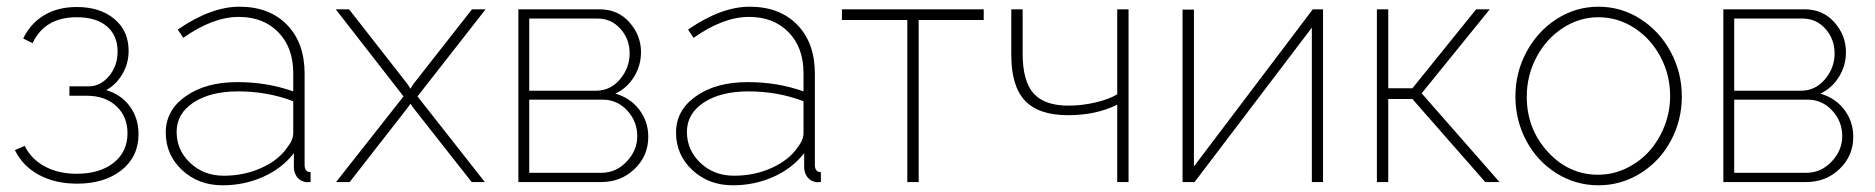

<svg xmlns="http://www.w3.org/2000/svg" viewBox="-20 -548 5645 578"><path d="M211.9 4.9Q146 4.9 96.9 -21.7Q47.9 -48.3 24.9 -96.2L54.2 -108.9Q74.2 -68.8 115 -46.9Q155.8 -24.9 210.9 -24.9Q280.3 -24.9 322 -57.9Q363.8 -90.8 363.8 -147Q363.8 -196.8 330.8 -228Q297.9 -259.3 242.2 -259.8H189V-288.1H247.1Q282.2 -288.1 308.1 -318.8Q334 -349.6 334 -393.1Q334 -440.9 302 -468.5Q270 -496.1 210.9 -496.1Q114.7 -496.1 78.1 -418L49.8 -432.1Q71.8 -477.5 113 -502.2Q154.3 -526.9 210.9 -526.9Q281.2 -526.9 324.2 -491Q367.2 -455.1 367.2 -395Q367.2 -356.9 348.4 -325Q329.6 -293 299.8 -276.9Q345.7 -262.7 371.3 -227.3Q397 -191.9 397 -144Q397 -76.2 345.7 -35.6Q294.4 4.9 211.9 4.9Z M479 -148.9Q479 -216.3 539.3 -258.5Q599.6 -300.8 694.8 -300.8Q784.7 -300.8 862.8 -272.9V-328.1Q862.8 -404.8 817.9 -450.9Q772.9 -497.1 698.7 -497.1Q621.1 -497.1 531.7 -434.1L515.1 -459Q615.2 -527.8 700.7 -527.8Q791 -527.8 844 -473.4Q897 -418.9 897 -326.2V-51.8Q897 -29.8 915 -29.8V0Q900.9 1.5 896 -1Q882.3 -3.9 874 -15.4Q865.7 -26.9 864.7 -42V-86.9Q829.1 -41 772.2 -15.6Q715.3 9.8 649.9 9.8Q577.1 9.8 528.1 -36.1Q479 -82 479 -148.9ZM844.7 -104Q862.8 -126.5 862.8 -147.9V-243.2Q785.6 -272.9 696.8 -272.9Q613.8 -272.9 562.7 -239.5Q511.7 -206.1 511.7 -150.9Q511.7 -96.2 552.5 -57.6Q593.3 -19 653.8 -19Q714.8 -19 766.8 -42.5Q818.8 -65.9 844.7 -104Z M1030.8 -520 1207.5 -293.9 1215.8 -280.8 1223.6 -293.9 1400.9 -520H1441.9L1236.8 -257.8L1439.5 0H1399.9L1223.6 -224.1L1215.8 -235.8L1207.5 -224.1L1032.7 0H991.7L1194.8 -257.8L990.7 -520Z M1540.5 0V-520H1784.7Q1840.3 -520 1875 -480.7Q1909.7 -441.4 1909.7 -391.1Q1909.7 -350.6 1888.7 -316.7Q1867.7 -282.7 1832.5 -266.1Q1877.4 -253.4 1904.5 -217.8Q1931.6 -182.1 1931.6 -136.2Q1931.6 -79.1 1890.6 -39.6Q1849.6 0 1790.5 0ZM1573.2 -274.9H1774.4Q1817.4 -274.9 1846.4 -309.3Q1875.5 -343.8 1875.5 -387.2Q1875.5 -430.2 1847.9 -461.2Q1820.3 -492.2 1778.3 -492.2H1573.2ZM1573.2 -27.8H1790.5Q1834.5 -27.8 1866.5 -61.5Q1898.4 -95.2 1898.4 -138.2Q1898.4 -182.6 1868.2 -215.3Q1837.9 -248 1794.4 -248H1573.2Z M2015.1 -148.9Q2015.1 -216.3 2075.4 -258.5Q2135.7 -300.8 2231 -300.8Q2320.8 -300.8 2398.9 -272.9V-328.1Q2398.9 -404.8 2354 -450.9Q2309.1 -497.1 2234.9 -497.1Q2157.2 -497.1 2067.9 -434.1L2051.3 -459Q2151.4 -527.8 2236.8 -527.8Q2327.1 -527.8 2380.1 -473.4Q2433.1 -418.9 2433.1 -326.2V-51.8Q2433.1 -29.8 2451.2 -29.8V0Q2437 1.5 2432.1 -1Q2418.5 -3.9 2410.2 -15.4Q2401.9 -26.9 2400.9 -42V-86.9Q2365.2 -41 2308.3 -15.6Q2251.5 9.8 2186 9.8Q2113.3 9.8 2064.2 -36.1Q2015.1 -82 2015.1 -148.9ZM2380.9 -104Q2398.9 -126.5 2398.9 -147.9V-243.2Q2321.8 -272.9 2232.9 -272.9Q2149.9 -272.9 2098.9 -239.5Q2047.9 -206.1 2047.9 -150.9Q2047.9 -96.2 2088.6 -57.6Q2129.4 -19 2189.9 -19Q2251 -19 2303 -42.5Q2355 -65.9 2380.9 -104Z M2711.4 0V-487.8H2514.6V-520H2941.4V-487.8H2745.6V0Z M3343.3 0V-232.9Q3279.8 -201.2 3195.3 -201.2Q3106.9 -201.2 3065.7 -244.9Q3024.4 -288.6 3024.4 -381.8V-520H3058.6V-386.2Q3058.6 -304.2 3091.3 -267.1Q3124 -230 3196.3 -230Q3237.3 -230 3278.6 -239.7Q3319.8 -249.5 3343.3 -264.2V-520H3377.4V0Z M3540 0V-519H3574.2V-46.9L3932.1 -520H3962.9V0H3929.2V-464.8L3576.2 0Z M4125 0V-520H4159.2V-282.2H4231.9L4423.8 -520H4464.8L4259.8 -267.1L4494.1 0H4451.2L4231.9 -250H4159.2V0Z M4792 -527.8Q4860.4 -527.8 4918.2 -491Q4976.1 -454.1 5009.5 -391.8Q5043 -329.6 5043 -257.8Q5043 -186 5010 -124.5Q4977.1 -63 4918.9 -26.6Q4860.8 9.8 4792 9.8Q4723.1 9.8 4665.3 -26.6Q4607.4 -63 4574.7 -124.5Q4542 -186 4542 -257.8Q4542 -329.6 4575.4 -391.8Q4608.9 -454.1 4666.5 -491Q4724.1 -527.8 4792 -527.8ZM4791 -22Q4835 -22 4875 -41Q4915 -60.1 4944.1 -92Q4973.1 -124 4990.5 -167.7Q5007.8 -211.4 5007.8 -258.8Q5007.8 -322.3 4978.8 -377Q4949.7 -431.6 4899.9 -463.9Q4850.1 -496.1 4792 -496.1Q4734.4 -496.1 4684.6 -463.6Q4634.8 -431.2 4605.5 -376Q4576.2 -320.8 4576.2 -256.8Q4576.2 -160.2 4639.4 -91.1Q4702.6 -22 4791 -22Z M5168 0V-520H5412.1Q5467.8 -520 5502.4 -480.7Q5537.1 -441.4 5537.1 -391.1Q5537.1 -350.6 5516.1 -316.7Q5495.1 -282.7 5460 -266.1Q5504.9 -253.4 5532 -217.8Q5559.1 -182.1 5559.1 -136.2Q5559.1 -79.1 5518.1 -39.6Q5477.1 0 5418 0ZM5200.7 -274.9H5401.9Q5444.8 -274.9 5473.9 -309.3Q5502.9 -343.8 5502.9 -387.2Q5502.9 -430.2 5475.3 -461.2Q5447.8 -492.2 5405.8 -492.2H5200.7ZM5200.7 -27.8H5418Q5461.9 -27.8 5493.9 -61.5Q5525.9 -95.2 5525.9 -138.2Q5525.9 -182.6 5495.6 -215.3Q5465.3 -248 5421.9 -248H5200.7Z"/></svg>

Font: Rawline ExtraLight
Style: Regular
Weight: 275
Designer: Matt McInerney, Pablo Impallari, Rodrigo Fuenzalida
Foundry: Matt McInerney, Pablo Impallari, Rodrigo Fuenzalida
Version: Version 4.020;PS 004.020;hotconv 1.0.88;makeotf.lib2.5.64775